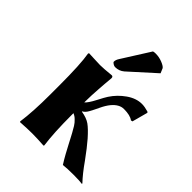

<svg xmlns="http://www.w3.org/2000/svg" viewBox="-185 -747 856 856"><g transform="rotate(45 243.0 -319.0)"><path d="M282.2 -639.2 199.2 -507.8C193.7 -499.3 190.9 -491.4 190.9 -483.9C190.9 -481 193.4 -477.9 198.5 -474.9C203.5 -471.8 208 -470.2 211.9 -470.2C228.5 -470.2 242.8 -475.4 254.9 -485.8L375 -594.2L365.2 -617.2C361 -622.7 352.2 -628.1 338.9 -633.3C325.5 -638.5 311.8 -641.1 297.9 -641.1C291.3 -641.1 286.1 -640.5 282.2 -639.2ZM94.2 -234.9V-180.2C94.2 -107.6 90.8 -47.5 84 0L85.9 2.9C115.9 1 140.6 0 160.2 0C179.7 0 204.3 1 233.9 2.9L235.8 0C229.3 -47.5 226.1 -107.6 226.1 -180.2V-193.8C230.6 -191.9 234.9 -189.6 238.8 -187C242.7 -184.4 246.5 -181.2 250.2 -177.2C254 -173.3 257 -170.1 259.3 -167.5C261.6 -164.9 264.5 -160.8 268.1 -155.3L275.4 -142.6C277 -140.3 279.9 -135.4 283.9 -127.9C288 -120.4 290.7 -115.4 292 -112.8L308.6 -81.1L330.6 -40C337.7 -27 346.2 -12.7 356 2.9C371.3 1 393.2 0 421.9 0C447.9 0 465.3 1 474.1 2.9L476.1 0C456.2 -20.8 434.9 -47.5 412.1 -80.1C389 -112 368.7 -138 351.1 -158.2C331.5 -180.3 315.1 -196.1 301.8 -205.6C288.4 -215 270.5 -221.5 248 -225.1V-227.1C256.2 -231 263.5 -238.8 270 -250.5C276.5 -262.2 283.8 -276.5 291.7 -293.5C299.7 -310.4 308.1 -324.2 316.9 -335C334.1 -355.8 352.5 -366.2 372.1 -366.2C398.8 -366.2 418.1 -361.5 430.2 -352.1L438 -354L458 -428.2L454.1 -432.1C438.2 -436.7 424.5 -439 413.1 -439C389 -439 365.2 -430.7 341.6 -414.1C318 -397.5 298.5 -377.4 283.2 -354C278.3 -346.8 269.9 -331.6 257.8 -308.3C245.8 -285.1 235.2 -269.5 226.1 -261.7C226.1 -277 226.5 -292.4 227.3 -307.9C228.1 -323.3 228.8 -335.6 229.5 -344.7C230.1 -353.8 231.1 -367.2 232.4 -384.8L235.8 -423.8C235.8 -430.7 232.9 -434.1 227.1 -434.1C195.5 -430.8 172.5 -429.2 158.2 -429.2C148.1 -429.2 134.6 -429.7 117.7 -430.7C100.7 -431.6 90.5 -432.1 86.9 -432.1L84 -428.2C90.8 -390.8 94.2 -326.3 94.2 -234.9Z"/></g></svg>

Font: Linux Biolinum G
Style: Bold
Weight: 700
Designer: Philipp H. Poll
Foundry: Philipp H. Poll
Version: Version 1.1.0